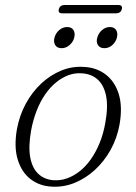

<svg xmlns="http://www.w3.org/2000/svg" viewBox="-20 -720 530 749"><path d="M306.5 -459Q355.5 -457 391.5 -430Q427.5 -403 443 -353.8Q458.5 -304.5 446.5 -235Q437 -181.5 411.8 -136Q386.5 -90.5 350.2 -57.2Q314 -24 270.8 -6.5Q227.5 11 181 8Q134 5.5 99.2 -21.2Q64.5 -48 49.2 -97.2Q34 -146.5 46 -216Q56 -270 80.5 -315.2Q105 -360.5 140.5 -393.8Q176 -427 218.5 -444.5Q261 -462 306.5 -459ZM188.5 -17Q215.5 -15 241.5 -24.2Q267.5 -33.5 291.2 -52.2Q315 -71 334.5 -98.8Q354 -126.5 368.5 -161.8Q383 -197 390.5 -239Q402.5 -304 393.8 -346.2Q385 -388.5 360.5 -410.2Q336 -432 299 -434Q272.5 -436 247.2 -426.8Q222 -417.5 199 -398.8Q176 -380 156.8 -352.5Q137.5 -325 123.5 -289.5Q109.5 -254 101.5 -212Q90 -147 98.2 -104.8Q106.5 -62.5 130.2 -41Q154 -19.5 188.5 -17ZM220 -532Q203 -532 195.5 -544Q188 -556 192.5 -573Q197 -590.5 210.8 -602.5Q224.5 -614.5 242 -614.5Q259.5 -614.5 266.8 -602.5Q274 -590.5 269.5 -573Q265 -556 251.2 -544Q237.5 -532 220 -532ZM387 -532Q370 -532 362.2 -544Q354.5 -556 359.5 -573Q364 -590.5 377.8 -602.5Q391.5 -614.5 408.5 -614.5Q426 -614.5 433.2 -602.5Q440.5 -590.5 436 -573Q431.5 -556 418 -544Q404.5 -532 387 -532ZM209.5 -684Q211.5 -692 217.2 -696.2Q223 -700.5 231 -700.5H442Q450.5 -700.5 454 -696.2Q457.5 -692 455 -684Q453 -676 447.2 -672Q441.5 -668 433 -668H222Q214 -668 210.8 -672Q207.5 -676 209.5 -684Z"/></svg>

Font: Fraunces ExtraLight
Style: Italic
Weight: 250
Italic angle: -16°
Version: Version 1.000;[b76b70a41]